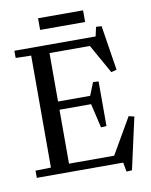

<svg xmlns="http://www.w3.org/2000/svg" viewBox="-101 -974 868 1101"><g transform="rotate(-10 333.0 -423.0)"><path d="M32 -42 122 -44V-696L32 -698V-740H505L517 -794L549 -792L590 -531L558 -523L463 -692H228V-410H415L445 -485L477 -483V-223L445 -221L412 -362H228V-48H491L612 -257L644 -249L577 52L545 54L535 0H32ZM460 -900V-832H198V-900Z"/></g></svg>

Font: Minipax
Style: Regular
Weight: 400
Designer: Raphaël Ronot, Igor Stepanchenko (Cyrillic)
Foundry: steppetype
Version: Version 1.002